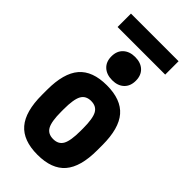

<svg xmlns="http://www.w3.org/2000/svg" viewBox="-278 -974 1055 1055"><g transform="rotate(45 250.0 -446.0)"><path d="M250 10Q139 10 87 -50.5Q35 -111 35 -240V-280Q35 -409 87 -469.5Q139 -530 250 -530Q361 -530 413 -469.5Q465 -409 465 -280V-240Q465 -111 413 -50.5Q361 10 250 10ZM250 -112Q291 -112 308 -143Q325 -174 325 -250V-270Q325 -346 308 -377Q291 -408 250 -408Q209 -408 192 -377Q175 -346 175 -270V-250Q175 -174 192 -143Q209 -112 250 -112ZM251 -570Q207 -570 181 -594Q155 -618 155 -660Q155 -702 181 -726Q207 -750 250 -750Q294 -750 319.5 -726Q345 -702 345 -660Q345 -618 319.5 -594Q294 -570 251 -570ZM65 -798V-902H435V-798Z"/></g></svg>

Font: M PLUS 1 Code
Style: Bold
Weight: 700
Designer: Coji Morishita
Foundry: UNDERFOREST DESIGN
Version: Version 1.002